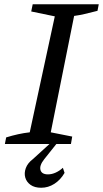

<svg xmlns="http://www.w3.org/2000/svg" viewBox="-20 -678 485 904"><path d="M3 0 9 -31Q38 -40 65.5 -46Q93 -52 120 -55L238 -601L127 -624L134 -658H445L439 -627Q404 -618 378 -612Q352 -606 329 -603L219 -55L320 -35L314 0ZM174 206Q143 206 124 192.5Q105 179 99 158Q93 137 101.5 113.5Q110 90 135 71L236 -21H262L188 72Q165 101 170.5 122Q176 143 206 143Q224 143 242.5 134.5Q261 126 276 112L284 136Q265 169 236 187.5Q207 206 174 206Z"/></svg>

Font: Piazzolla Thin Medium
Style: Italic
Weight: 500
Italic angle: -11.3°
Version: Version 2.005